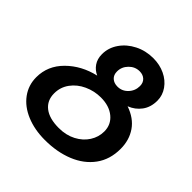

<svg xmlns="http://www.w3.org/2000/svg" viewBox="-180 -833 974 974"><g transform="rotate(45 307.5 -345.5)"><path d="M585 -244Q585 -168 545.5 -114Q506 -60 437 -32Q368 -4 281 -4Q207 -4 148.5 -28.5Q90 -53 57.5 -97.5Q25 -142 25 -199Q25 -281 86 -341.5Q147 -402 238 -423Q211 -435 194.5 -459Q178 -483 178 -517Q178 -563 205 -602Q232 -641 277.5 -664Q323 -687 377 -687Q423 -687 461 -669Q499 -651 521.5 -619Q544 -587 544 -549Q544 -502 520 -469.5Q496 -437 457 -422Q521 -400 553 -353.5Q585 -307 585 -244ZM294 -509Q294 -484 309.5 -470Q325 -456 350 -456Q383 -456 406 -480.5Q429 -505 429 -539Q429 -563 414 -577Q399 -591 375 -591Q342 -591 318 -566.5Q294 -542 294 -509ZM464 -248Q464 -297 427 -327.5Q390 -358 330 -358Q283 -358 240.5 -338.5Q198 -319 172.5 -284Q147 -249 147 -205Q147 -154 183.5 -125.5Q220 -97 288 -97Q340 -97 380 -118Q420 -139 442 -173.5Q464 -208 464 -248Z"/></g></svg>

Font: Mali SemiBold
Style: Italic
Weight: 600
Italic angle: -10°
Version: Version 1.000; ttfautohint (v1.6)